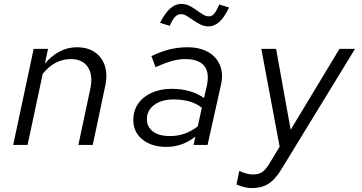

<svg xmlns="http://www.w3.org/2000/svg" viewBox="-20 -736 1840 975"><path d="M47 0 151 -488H224L208 -413Q243 -454 283.5 -475Q324 -496 370 -496Q425 -496 461.5 -471Q498 -446 512.5 -401.5Q527 -357 514 -298L451 0H378L439 -287Q453 -355 426 -395.5Q399 -436 340 -436Q257 -436 197 -361L120 0Z M825 10Q750 10 703.5 -27.5Q657 -65 657 -126Q657 -174 681.5 -209.5Q706 -245 750.5 -265Q795 -285 854 -285Q900 -285 942.5 -273Q985 -261 1016 -238L1030 -299Q1045 -367 1017 -401.5Q989 -436 919 -436Q887 -436 850.5 -425.5Q814 -415 770 -395L749 -451Q796 -474 840.5 -485Q885 -496 931 -496Q994 -496 1036.5 -472Q1079 -448 1097 -405Q1115 -362 1102 -305L1034 0H963L972 -42Q937 -15 900.5 -2.5Q864 10 825 10ZM726 -131Q726 -91 757 -68Q788 -45 843 -45Q882 -45 916.5 -57Q951 -69 984 -94L1005 -189Q977 -211 941.5 -221Q906 -231 861 -231Q801 -231 763.5 -203.5Q726 -176 726 -131ZM842 -605 793 -620Q840 -716 900 -716Q923 -716 942 -706.5Q961 -697 978 -684.5Q995 -672 1010.5 -662.5Q1026 -653 1041 -653Q1056 -653 1067 -665.5Q1078 -678 1094 -713L1143 -698Q1099 -602 1039 -602Q1017 -602 998 -611.5Q979 -621 962 -633Q945 -645 929.5 -654.5Q914 -664 899 -664Q882 -664 869 -650.5Q856 -637 842 -605Z M1257 219Q1239 219 1219.5 214Q1200 209 1181 201L1195 132Q1215 141 1232.5 145.5Q1250 150 1265 150Q1294 150 1312 137.5Q1330 125 1349 93L1400 9L1307 -488H1382L1456 -77L1704 -488H1783L1413 117Q1389 157 1366 179Q1343 201 1317 210Q1291 219 1257 219Z"/></svg>

Font: Red Hat Mono
Style: Italic
Weight: 400
Italic angle: -12°
Monospace: yes
Designer: Pentagram, MCKL
Foundry: MCKL
Version: Version 1.030